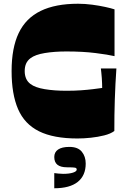

<svg xmlns="http://www.w3.org/2000/svg" viewBox="-20 -730 684 1026"><path d="M394 10Q266 10 188.5 -28.5Q111 -67 76.5 -147Q42 -227 42 -350Q42 -474 80 -553.5Q118 -633 197 -671.5Q276 -710 397 -710Q434 -710 472 -705Q510 -700 542 -693Q574 -686 592 -680V-430Q558 -438 490.5 -446.5Q423 -455 335 -455Q270 -455 219 -446.5Q168 -438 143 -419Q127 -407 119.5 -390Q112 -373 112 -350Q112 -328 119.5 -310.5Q127 -293 143 -281Q168 -262 219 -253.5Q270 -245 335 -245Q378 -245 413 -247.5Q448 -250 476.5 -253.5Q505 -257 526 -260Q526 -270 525.5 -284Q525 -298 524 -313Q523 -328 521.5 -341.5Q520 -355 519 -364H602Q599 -323 597 -281.5Q595 -240 593.5 -198Q592 -156 591.5 -114Q591 -72 591 -30Q571 -15 537 -6.5Q503 2 465.5 6Q428 10 394 10ZM270 276V195Q279 196 292 197.5Q305 199 317 199Q350 199 370 192.5Q390 186 390 176Q390 168 381 166Q372 164 338 164Q304 164 287 150.5Q270 137 270 109Q270 83 290.5 69Q311 55 351 55Q396 55 417 80.5Q438 106 438 144Q438 208 395.5 242Q353 276 270 276Z"/></svg>

Font: Ojuju ExtraBold
Style: Regular
Weight: 800
Designer: Chisaokwu Joboson, Mirko Velimirovic
Foundry: Udi Foundry
Version: Version 1.000